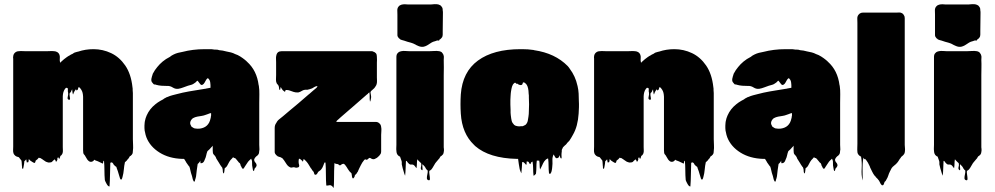

<svg xmlns="http://www.w3.org/2000/svg" viewBox="-20 -772 4895 945"><path d="M634 -87Q634 -73 635 -58Q636 -43 634 -29Q634 -21 633 -18Q630 -10 623 -5Q623 -5 622.5 -4.5Q622 -4 621 -4Q621 -4 620.5 -3.5Q620 -3 619 -3Q618 -2 615 4Q612 10 610 10Q605 18 599 23Q598 24 597 24.5Q596 25 595 26Q591 44 589.5 62.5Q588 81 583 99Q581 107 579 110Q576 113 575 112Q574 112 571 107Q570 103 567.5 95.5Q565 88 564 84Q562 77 560 70.5Q558 64 555 57Q554 55 553.5 52Q553 49 551 48Q551 48 549 47Q547 46 546 45Q545 43 543.5 42Q542 41 541 40Q536 33 537 33.5Q538 34 538 34Q538 34 531 27Q530 28 527 28Q524 28 523 29Q522 51 521.5 86.5Q521 122 519 145Q519 147 515.5 145Q512 143 512 143Q508 139 505 133.5Q502 128 500 124Q499 121 497.5 118.5Q496 116 496 114Q494 91 494 67Q494 43 492 21Q490 19 489 19Q488 22 488 25.5Q488 29 486 32Q485 35 481 31Q476 29 471.5 26.5Q467 24 462 22Q458 20 452.5 18.5Q447 17 444 14Q440 22 431.5 24Q423 26 416 20Q410 15 406.5 8Q403 1 397 -8Q395 -10 393 -12.5Q391 -15 390 -19Q389 -23 389 -32V-296Q389 -303 388 -307Q386 -324 376 -336Q375 -338 373.5 -339.5Q372 -341 370 -342Q369 -343 367 -343Q365 -340 364.5 -336.5Q364 -333 362 -330Q357 -325 356 -328Q354 -332 354 -333Q351 -330 347 -324Q345 -318 343 -316Q342 -314 341 -310Q340 -306 339 -308Q337 -314 336.5 -320Q336 -326 335 -333Q335 -331 334 -331Q334 -329 333 -329Q332 -326 329.5 -321Q327 -316 323 -314Q321 -306 324 -292.5Q327 -279 319 -281Q310 -283 313.5 -295.5Q317 -308 315 -318Q314 -319 314 -323V-328Q314 -331 314 -334.5Q314 -338 311 -339Q311 -339 308.5 -339.5Q306 -340 305 -340Q293 -329 290 -309Q289 -304 289 -298.5Q289 -293 289 -288V-48Q289 -41 289.5 -33Q290 -25 288 -18Q287 -15 285 -12Q283 -9 281 -7Q280 -7 280 -6.5Q280 -6 279 -6Q279 -6 277 -4Q276 -1 275.5 2Q275 5 273 8Q273 9 272 9.5Q271 10 270 9Q269 8 268.5 5.5Q268 3 267 2Q265 4 263 5Q262 7 262.5 10Q263 13 262 15Q260 21 258 23Q257 24 254 22Q252 17 254 18.5Q256 20 250 14Q249 13 249 12Q246 14 244 16.5Q242 19 239 21Q238 22 237 23.5Q236 25 231 27H230Q227 28 221 28Q217 28 213.5 26.5Q210 25 206 24Q201 21 195.5 17Q190 13 187 11Q180 7 181 7Q181 7 179 6Q177 7 175 5.5Q173 4 171 4Q170 5 168.5 7Q167 9 165 11Q164 12 163 13Q162 14 160 15Q159 15 159 15.5Q159 16 159 16Q158 16 158 17Q157 17 156.5 17.5Q156 18 156 18Q155 19 154 24.5Q153 30 148 30Q147 30 143.5 27.5Q140 25 139 25Q137 23 136 23Q132 21 128.5 18Q125 15 123 12Q123 11 122.5 11Q122 11 122 10Q121 14 121 18Q121 22 119 26Q119 27 118 26.5Q117 26 116 27Q112 27 112 28Q111 24 110.5 20Q110 16 109 12Q108 14 104 18Q103 19 102 19.5Q101 20 100 21Q99 28 98.5 34.5Q98 41 96 49Q95 51 94.5 55.5Q94 60 92 59Q88 57 88.5 52.5Q89 48 88 45Q87 37 87 30.5Q87 24 85 17Q83 15 80.5 12Q78 9 76 6Q74 4 73 2Q69 0 67 0Q66 0 65.5 -0.5Q65 -1 63 -1Q55 -4 50 -11Q48 -13 46 -19Q44 -26 44.5 -35Q45 -44 45 -51V-484Q44 -487 44.5 -489.5Q45 -492 45 -495Q46 -506 54 -513Q62 -520 73 -520Q81 -521 89.5 -520.5Q98 -520 105 -520H211Q216 -520 227 -520.5Q238 -521 247 -520Q253 -520 261 -516Q270 -511 273 -501Q275 -495 274.5 -488Q274 -481 274 -475L276 -463L282 -469Q288 -475 295 -480.5Q302 -486 309 -491L318 -497H319Q329 -504 339 -508Q345 -514 360 -517Q362 -518 365 -518Q400 -530 440 -530Q486 -530 527 -510.5Q568 -491 596.5 -449.5Q625 -408 632 -343Q633 -339 633 -335.5Q633 -332 633 -328Q634 -321 634 -314Q634 -307 634 -300Z M1257 -36Q1257 -32 1256 -30Q1256 -17 1251 -11Q1250 -9 1247 -6.5Q1244 -4 1241 -2Q1230 9 1231 16Q1232 23 1237 28Q1242 33 1243 40Q1244 47 1233 58Q1232 61 1231.5 64.5Q1231 68 1229 70Q1228 71 1225 65Q1224 60 1223 54Q1222 48 1221 42Q1220 25 1220.5 22.5Q1221 20 1216 9L1212 13Q1209 16 1206.5 18Q1204 20 1201 24Q1197 30 1193 36Q1189 42 1185 48Q1184 49 1182 53Q1180 57 1178 58Q1173 60 1170 53Q1167 46 1165 44Q1164 41 1163.5 38Q1163 35 1161 32Q1159 31 1155 27Q1153 25 1152 23L1142 11L1137 6Q1135 7 1132 5Q1129 3 1127 2Q1122 7 1122 8Q1114 15 1108.5 24.5Q1103 34 1098 44Q1097 46 1094.5 49Q1092 52 1089 54Q1087 56 1086 56Q1085 62 1084.5 68.5Q1084 75 1082 81Q1081 82 1079.5 80.5Q1078 79 1078 78Q1076 70 1076.5 66.5Q1077 63 1073 51Q1072 51 1071.5 50.5Q1071 50 1071 50Q1071 49 1069 47Q1069 45 1067.5 44Q1066 43 1066 43L1057 28L1045 9Q1044 5 1042 1.5Q1040 -2 1038 -5L1037 -6Q1033 -9 1029 -16Q1029 -17 1028.5 -17.5Q1028 -18 1028 -19Q1027 -24 1027 -30.5Q1027 -37 1027 -47V-55Q1025 -53 1024 -51L1021 -48Q1012 -37 1001 -28Q997 -18 995 -7.5Q993 3 988 13Q987 17 984.5 21.5Q982 26 978 29Q977 30 972.5 31Q968 32 967 31Q966 28 966 24.5Q966 21 966 18Q965 21 963.5 23.5Q962 26 960 28Q959 30 957 31.5Q955 33 953 35Q950 51 948.5 65.5Q947 80 945 96Q944 100 943 104.5Q942 109 940 114Q940 119 937 122Q936 123 933 120Q932 118 931 115.5Q930 113 929 111Q928 106 925 94.5Q922 83 920 79Q919 75 918 70.5Q917 66 916 62Q915 59 914.5 55.5Q914 52 912 48L909 45Q906 41 903 36.5Q900 32 897 28Q896 25 894 22.5Q892 20 890 16Q889 14 888 12.5Q887 11 885 10H877Q812 8 765.5 -21Q719 -50 701 -95Q700 -98 699 -101Q698 -104 697 -107Q697 -108 696.5 -109Q696 -110 696 -111Q695 -116 694 -120.5Q693 -125 692 -129Q691 -135 691 -141.5Q691 -148 691 -154Q691 -158 691.5 -161Q692 -164 692 -168L693 -175Q696 -191 702 -204Q716 -236 745 -259Q751 -264 757 -268Q763 -272 770 -276L783 -283Q785 -285 788 -287Q791 -289 794 -290Q796 -292 799 -293Q802 -294 805 -295Q816 -300 827.5 -303Q839 -306 851 -309Q865 -313 879.5 -316Q894 -319 910 -322L934 -326Q948 -328 961.5 -330.5Q975 -333 989 -335Q993 -335 994 -336L1016 -340V-356Q1016 -352 1015.5 -358Q1015 -364 1015 -365Q1015 -364 1014.5 -367.5Q1014 -371 1014 -370Q1014 -371 1013.5 -372Q1013 -373 1013 -374Q1011 -380 1005 -386Q1004 -386 1004 -386.5Q1004 -387 1002 -387Q1000 -386 997.5 -383Q995 -380 994 -378Q991 -373 987 -365.5Q983 -358 977 -355Q970 -351 964 -360Q958 -369 954 -373Q952 -375 951 -375L942 -366Q939 -364 936 -362Q933 -360 930 -358Q924 -355 917.5 -353.5Q911 -352 905 -350Q893 -346 881.5 -341.5Q870 -337 858 -335Q843 -333 830 -341.5Q817 -350 802 -349Q788 -349 774.5 -350Q761 -351 747 -355Q743 -357 742 -357Q741 -357 740 -356Q739 -355 738 -356Q737 -357 736.5 -358Q736 -359 734 -360Q733 -362 731 -364Q729 -366 729 -366Q728 -367 726 -371Q724 -377 725 -383.5Q726 -390 728 -396Q729 -399 730 -402Q731 -405 732 -409Q742 -428 754 -442Q765 -456 780.5 -469Q796 -482 816 -492Q824 -499 835 -504Q845 -509 856.5 -512Q868 -515 880 -517Q903 -523 930 -526.5Q957 -530 989 -530H1009Q1015 -530 1020 -530Q1025 -530 1028 -529L1035 -528H1040Q1053 -528 1059 -525Q1076 -524 1093 -519Q1105 -517 1116.5 -514Q1128 -511 1137 -506Q1150 -502 1162.5 -494Q1175 -486 1185 -478Q1185 -477 1185.5 -477Q1186 -477 1186 -477Q1189 -475 1191.5 -472.5Q1194 -470 1196 -468Q1244 -425 1253 -353Q1254 -352 1254 -350Q1257 -329 1256.5 -308Q1256 -287 1256 -266V-59Q1256 -54 1256.5 -48Q1257 -42 1257 -36ZM1019 -203V-215Q1019 -216 1017 -215Q1016 -215 1014.5 -214.5Q1013 -214 1012 -214Q1008 -212 1003 -210.5Q998 -209 993 -207Q983 -203 972.5 -201.5Q962 -200 951 -198Q946 -197 940 -195Q934 -193 929 -190Q925 -187 923 -184Q916 -175 916 -166Q916 -159 923 -148Q925 -147 927.5 -145.5Q930 -144 933 -142L938 -140Q951 -139 952 -138.5Q953 -138 964 -139Q1007 -145 1016 -188Q1018 -194 1018 -199Q1018 -202 1019 -203Z M1622 153Q1622 154 1620.5 151.5Q1619 149 1618 148Q1617 146 1614.5 144Q1612 142 1610 141Q1606 139 1602.5 139.5Q1599 140 1594 141H1586Q1584 118 1584 84Q1584 50 1582 28Q1582 28 1577 28Q1574 35 1571 43.5Q1568 52 1563 59Q1562 61 1558 65Q1555 68 1552 69.5Q1549 71 1546 74Q1544 77 1541.5 82Q1539 87 1534 88Q1528 89 1526.5 82.5Q1525 76 1523 73Q1521 71 1518.5 68Q1516 65 1517 66Q1516 65 1516 64.5Q1516 64 1515 63Q1514 61 1513 59Q1512 57 1510 56Q1505 48 1500 39.5Q1495 31 1489 24L1483 18Q1482 15 1479 14Q1479 13 1478.5 13Q1478 13 1478 13Q1476 12 1473 12Q1473 20 1471 23Q1470 24 1469 22Q1468 20 1467 19Q1462 14 1459 12L1453 9Q1451 9 1451 11Q1448 26 1452 39Q1456 52 1442 53Q1438 54 1434.5 53Q1431 52 1427 51Q1422 51 1417 52.5Q1412 54 1407 51Q1397 46 1390.5 36Q1384 26 1378 17Q1374 11 1370 7Q1367 6 1361 2Q1360 1 1358 1Q1356 1 1354 0L1346 -3Q1345 -5 1343.5 -6Q1342 -7 1340 -8Q1333 -15 1332 -23V-142Q1332 -157 1340 -167Q1345 -178 1355 -185.5Q1365 -193 1373 -200Q1381 -207 1389.5 -214Q1398 -221 1406 -228Q1416 -236 1426.5 -245Q1437 -254 1448 -263L1499 -307Q1499 -307 1503.5 -310.5Q1508 -314 1512 -318Q1518 -323 1523.5 -328Q1529 -333 1538 -340L1543 -348H1539Q1533 -347 1527 -343.5Q1521 -340 1516 -337Q1510 -335 1504 -333Q1498 -331 1492 -330Q1488 -330 1486.5 -330.5Q1485 -331 1480 -330Q1472 -329 1464.5 -324Q1457 -319 1448 -317Q1436 -316 1425.5 -319.5Q1415 -323 1404 -327Q1399 -329 1391 -329Q1386 -329 1386 -329Q1385 -328 1384.5 -325Q1384 -322 1382 -320Q1381 -320 1378 -323Q1371 -327 1366 -336Q1365 -338 1364 -340Q1363 -342 1361 -343Q1360 -341 1360 -335Q1360 -330 1357 -330Q1354 -329 1354 -335Q1353 -338 1353 -342Q1353 -346 1351 -349Q1350 -353 1348 -354.5Q1346 -356 1344 -359Q1342 -361 1341 -364.5Q1340 -368 1339 -371Q1338 -379 1338.5 -387Q1339 -395 1339 -403V-465Q1339 -473 1338.5 -482.5Q1338 -492 1340 -499Q1344 -520 1366 -520H1812Q1818 -518 1824 -515Q1832 -510 1833.5 -503.5Q1835 -497 1835 -490Q1836 -483 1835.5 -476.5Q1835 -470 1835 -464V-391Q1835 -383 1835.5 -375Q1836 -367 1834 -359Q1833 -356 1832 -353Q1831 -350 1829 -348Q1823 -337 1811 -328Q1803 -322 1803.5 -316Q1804 -310 1806 -301.5Q1808 -293 1804 -278Q1804 -277 1802.5 -274Q1801 -271 1801 -272Q1799 -283 1799.5 -295Q1800 -307 1798 -318L1797 -317Q1796 -316 1795 -315Q1794 -314 1792 -313Q1792 -312 1791.5 -311.5Q1791 -311 1791 -311Q1790 -310 1789 -309Q1788 -308 1786 -307L1708 -239Q1707 -238 1705.5 -237Q1704 -236 1702 -234L1657 -195L1646 -185L1638 -178L1635 -172H1829Q1840 -172 1847 -165Q1852 -162 1855 -153Q1856 -151 1856 -147Q1858 -138 1857 -127.5Q1856 -117 1856 -108V-27Q1856 -24 1855.5 -21.5Q1855 -19 1854 -16Q1853 -15 1853 -14Q1853 -14 1853 -13.5Q1853 -13 1852 -13Q1850 -9 1847 -6Q1843 -2 1838.5 2Q1834 6 1829 8Q1819 15 1808 9Q1806 8 1804 6.5Q1802 5 1800 5Q1797 5 1793.5 8.5Q1790 12 1787 14Q1783 15 1780 13Q1777 11 1773 15Q1762 28 1756 41Q1752 48 1749 55Q1746 62 1743 68Q1742 73 1738 77Q1735 84 1729 88Q1724 95 1725.5 95.5Q1727 96 1721 104Q1718 107 1717 106Q1715 105 1714.5 103Q1714 101 1713 100Q1712 95 1711.5 90Q1711 85 1710 81Q1699 72 1692.5 60.5Q1686 49 1678 39Q1674 35 1671 34Q1670 34 1669 34.5Q1668 35 1666 35Q1665 35 1664.5 35.5Q1664 36 1663 36Q1660 38 1657 40.5Q1654 43 1650 41Q1648 40 1644 36Q1643 36 1641.5 35.5Q1640 35 1638 35Q1634 35 1630 33Q1629 33 1627.5 31.5Q1626 30 1626 32Q1625 47 1624.5 69.5Q1624 92 1624 115Q1624 138 1622 153Z M2065 -542Q2053 -540 2040.5 -545Q2028 -550 2016 -557Q2013 -558 2009.5 -559.5Q2006 -561 2002 -562Q1994 -564 1985.5 -566.5Q1977 -569 1969 -572Q1966 -573 1963.5 -573.5Q1961 -574 1958 -575L1950 -578Q1949 -580 1947.5 -581Q1946 -582 1944 -583Q1937 -590 1936 -598V-700Q1936 -709 1935.5 -720Q1935 -731 1941 -739L1947 -745Q1950 -747 1956 -749Q1964 -751 1972.5 -751Q1981 -751 1988 -750H2101Q2110 -751 2119.5 -751.5Q2129 -752 2138 -750Q2139 -750 2139 -749.5Q2139 -749 2140 -749Q2141 -749 2145 -747Q2150 -745 2153 -740Q2158 -734 2158.5 -729Q2159 -724 2159 -721Q2160 -717 2160 -713.5Q2160 -710 2160 -706Q2160 -685 2159.5 -663Q2159 -641 2159 -620V-602Q2159 -597 2158 -594Q2157 -589 2152 -584L2148 -580Q2146 -578 2144 -578Q2143 -577 2142.5 -575Q2142 -573 2140 -572Q2140 -572 2138 -572.5Q2136 -573 2134 -573Q2132 -573 2129 -572Q2126 -571 2124 -570Q2122 -569 2119 -568.5Q2116 -568 2114 -567Q2112 -567 2111 -566Q2104 -563 2097 -558Q2090 -553 2082 -548.5Q2074 -544 2065 -542ZM2163 -18Q2162 -17 2162 -16Q2162 -15 2161 -14V-13Q2159 -11 2157 -9Q2155 -7 2153 -5Q2153 -5 2152.5 -4.5Q2152 -4 2151 -4Q2151 -4 2150.5 -3.5Q2150 -3 2149 -3Q2147 -1 2145 3Q2144 4 2143.5 6Q2143 8 2141 9Q2137 14 2133 18.5Q2129 23 2125 28V29H2124Q2124 30 2122 32L2109 54Q2104 63 2097 67Q2093 69 2093 69Q2092 77 2094 88.5Q2096 100 2096 108.5Q2096 117 2089 115Q2081 113 2081 104.5Q2081 96 2083.5 85.5Q2086 75 2085 67Q2084 67 2081 64Q2078 61 2076 57.5Q2074 54 2072 50Q2069 47 2068 45L2059 36Q2058 43 2059.5 56Q2061 69 2056 65Q2049 60 2052 50Q2055 40 2053 32Q2052 30 2050.5 29Q2049 28 2047 26L2040 19Q2038 16 2034 12Q2032 22 2032 33Q2032 44 2030 55Q2029 56 2028 54Q2027 52 2026 51Q2023 47 2020.5 44Q2018 41 2014 39Q2009 37 2004 38Q1999 39 1994 35Q1990 32 1987.5 28.5Q1985 25 1982 21Q1981 21 1980 20Q1979 19 1978 21Q1977 38 1976.5 56Q1976 74 1974 92Q1974 94 1972.5 89.5Q1971 85 1970 83Q1968 77 1966 69.5Q1964 62 1962 56Q1958 42 1957.5 37Q1957 32 1957.5 29Q1958 26 1956.5 20.5Q1955 15 1949 -1L1943 -4Q1936 -9 1933.5 -16Q1931 -23 1931 -30Q1930 -37 1930.5 -44.5Q1931 -52 1931 -59V-493Q1931 -498 1932 -501Q1934 -507 1936 -509L1942 -515Q1946 -518 1955 -520Q1965 -522 1975.5 -521Q1986 -520 1994 -520H2093Q2105 -520 2117.5 -521Q2130 -522 2142 -520Q2144 -520 2146 -519Q2148 -518 2150.5 -517Q2153 -516 2154 -515Q2157 -512 2158 -510Q2162 -506 2164 -497Q2165 -493 2164.5 -487.5Q2164 -482 2164 -477Q2165 -458 2164.5 -439.5Q2164 -421 2164 -402V-55Q2164 -51 2164 -47Q2164 -43 2165 -38Q2165 -34 2165 -30Q2165 -26 2163 -18Z M2829 -276Q2830 -260 2829.5 -244Q2829 -228 2828 -213Q2826 -182 2819 -155.5Q2812 -129 2799 -107Q2795 -100 2791 -93Q2787 -86 2782 -79Q2777 -73 2771 -68Q2771 -67 2770.5 -66.5Q2770 -66 2770 -66Q2766 -60 2760 -56Q2759 -55 2758 -54Q2757 -53 2755 -51Q2754 -50 2753 -49Q2752 -48 2751 -47L2745 -34Q2745 -30 2745 -26.5Q2745 -23 2744 -19Q2743 -12 2744 -0.5Q2745 11 2740 7Q2737 4 2736.5 -0.5Q2736 -5 2736 -9Q2736 -7 2734 -5Q2733 -2 2730.5 1.5Q2728 5 2724 6Q2717 9 2712.5 1.5Q2708 -6 2706 -10Q2706 -10 2706 -10.5Q2706 -11 2705 -12Q2698 1 2699 17.5Q2700 34 2698 50Q2698 54 2697 59.5Q2696 65 2695 70Q2694 76 2690 81Q2690 84 2686 84Q2682 82 2682 79Q2680 62 2680 44Q2680 26 2678 9Q2678 9 2677.5 8.5Q2677 8 2676 8Q2673 9 2670 11Q2667 13 2665 15Q2658 22 2653 32Q2650 38 2647.5 44Q2645 50 2642 55Q2641 56 2639.5 59.5Q2638 63 2638 62Q2636 51 2636 40Q2636 29 2634 19Q2636 19 2628.5 18.5Q2621 18 2622 19Q2620 35 2620 51Q2620 67 2618 83Q2618 84 2614.5 87Q2611 90 2610 91Q2609 92 2607.5 92.5Q2606 93 2606 92Q2604 75 2604 57.5Q2604 40 2601 23Q2598 24 2596 26Q2594 28 2594 28Q2593 29 2592.5 31.5Q2592 34 2590 36Q2589 36 2585 32Q2584 30 2583.5 28Q2583 26 2581 25Q2581 24 2580.5 24Q2580 24 2580 24Q2579 23 2579 23.5Q2579 24 2578 23H2572Q2572 27 2572 31Q2572 35 2570 40Q2570 40 2562 31Q2557 26 2557 26.5Q2557 27 2554 26Q2550 26 2550 25Q2549 39 2548.5 52.5Q2548 66 2546 80Q2546 82 2544.5 78Q2543 74 2542 72Q2541 69 2540 66.5Q2539 64 2538 61Q2535 48 2533.5 35.5Q2532 23 2530 10H2524Q2388 7 2319 -53L2313 -59Q2254 -115 2248 -213Q2245 -260 2248 -307Q2256 -418 2332.5 -474Q2409 -530 2542 -530H2551Q2565 -530 2579 -529Q2593 -528 2606 -526Q2608 -526 2609 -525Q2712 -510 2774 -447Q2776 -445 2779.5 -440.5Q2783 -436 2784 -434Q2812 -397 2822 -351Q2822 -350 2822.5 -349Q2823 -348 2823 -347Q2827 -330 2828 -311.5Q2829 -293 2829 -276ZM2511 -157Q2514 -155 2518 -153Q2529 -150 2535 -150Q2541 -150 2547 -151H2553Q2557 -153 2560.5 -154.5Q2564 -156 2567 -158Q2575 -166 2577.5 -177Q2580 -188 2581 -198Q2582 -204 2582.5 -211Q2583 -218 2583 -225Q2584 -239 2584 -258Q2584 -277 2583 -292Q2583 -297 2583 -302Q2583 -307 2582 -311Q2582 -315 2581.5 -318.5Q2581 -322 2581 -326Q2578 -352 2567 -361Q2563 -365 2561.5 -365.5Q2560 -366 2558 -366Q2557 -366 2556 -366.5Q2555 -367 2554 -366Q2553 -365 2552.5 -361.5Q2552 -358 2550 -356Q2549 -354 2544.5 -353.5Q2540 -353 2538 -354Q2532 -355 2527 -360H2521Q2520 -361 2519 -362.5Q2518 -364 2516 -365Q2513 -365 2510 -362Q2503 -356 2500 -345.5Q2497 -335 2495 -321Q2494 -318 2494 -313Q2494 -310 2493.5 -306.5Q2493 -303 2493 -299Q2492 -291 2492 -280Q2492 -269 2492 -258Q2492 -251 2492.5 -244.5Q2493 -238 2493 -231Q2493 -224 2493 -217Q2493 -210 2494 -205Q2496 -187 2498.5 -177Q2501 -167 2511 -157Z M3493 -87Q3493 -73 3494 -58Q3495 -43 3493 -29Q3493 -21 3492 -18Q3489 -10 3482 -5Q3482 -5 3481.5 -4.5Q3481 -4 3480 -4Q3480 -4 3479.5 -3.5Q3479 -3 3478 -3Q3477 -2 3474 4Q3471 10 3469 10Q3464 18 3458 23Q3457 24 3456 24.5Q3455 25 3454 26Q3450 44 3448.5 62.5Q3447 81 3442 99Q3440 107 3438 110Q3435 113 3434 112Q3433 112 3430 107Q3429 103 3426.5 95.5Q3424 88 3423 84Q3421 77 3419 70.5Q3417 64 3414 57Q3413 55 3412.5 52Q3412 49 3410 48Q3410 48 3408 47Q3406 46 3405 45Q3404 43 3402.5 42Q3401 41 3400 40Q3395 33 3396 33.5Q3397 34 3397 34Q3397 34 3390 27Q3389 28 3386 28Q3383 28 3382 29Q3381 51 3380.5 86.5Q3380 122 3378 145Q3378 147 3374.5 145Q3371 143 3371 143Q3367 139 3364 133.5Q3361 128 3359 124Q3358 121 3356.5 118.5Q3355 116 3355 114Q3353 91 3353 67Q3353 43 3351 21Q3349 19 3348 19Q3347 22 3347 25.5Q3347 29 3345 32Q3344 35 3340 31Q3335 29 3330.5 26.5Q3326 24 3321 22Q3317 20 3311.5 18.5Q3306 17 3303 14Q3299 22 3290.5 24Q3282 26 3275 20Q3269 15 3265.5 8Q3262 1 3256 -8Q3254 -10 3252 -12.5Q3250 -15 3249 -19Q3248 -23 3248 -32V-296Q3248 -303 3247 -307Q3245 -324 3235 -336Q3234 -338 3232.5 -339.5Q3231 -341 3229 -342Q3228 -343 3226 -343Q3224 -340 3223.5 -336.5Q3223 -333 3221 -330Q3216 -325 3215 -328Q3213 -332 3213 -333Q3210 -330 3206 -324Q3204 -318 3202 -316Q3201 -314 3200 -310Q3199 -306 3198 -308Q3196 -314 3195.5 -320Q3195 -326 3194 -333Q3194 -331 3193 -331Q3193 -329 3192 -329Q3191 -326 3188.5 -321Q3186 -316 3182 -314Q3180 -306 3183 -292.5Q3186 -279 3178 -281Q3169 -283 3172.5 -295.5Q3176 -308 3174 -318Q3173 -319 3173 -323V-328Q3173 -331 3173 -334.5Q3173 -338 3170 -339Q3170 -339 3167.5 -339.5Q3165 -340 3164 -340Q3152 -329 3149 -309Q3148 -304 3148 -298.5Q3148 -293 3148 -288V-48Q3148 -41 3148.5 -33Q3149 -25 3147 -18Q3146 -15 3144 -12Q3142 -9 3140 -7Q3139 -7 3139 -6.5Q3139 -6 3138 -6Q3138 -6 3136 -4Q3135 -1 3134.5 2Q3134 5 3132 8Q3132 9 3131 9.5Q3130 10 3129 9Q3128 8 3127.5 5.5Q3127 3 3126 2Q3124 4 3122 5Q3121 7 3121.5 10Q3122 13 3121 15Q3119 21 3117 23Q3116 24 3113 22Q3111 17 3113 18.5Q3115 20 3109 14Q3108 13 3108 12Q3105 14 3103 16.5Q3101 19 3098 21Q3097 22 3096 23.5Q3095 25 3090 27H3089Q3086 28 3080 28Q3076 28 3072.5 26.5Q3069 25 3065 24Q3060 21 3054.5 17Q3049 13 3046 11Q3039 7 3040 7Q3040 7 3038 6Q3036 7 3034 5.5Q3032 4 3030 4Q3029 5 3027.5 7Q3026 9 3024 11Q3023 12 3022 13Q3021 14 3019 15Q3018 15 3018 15.5Q3018 16 3018 16Q3017 16 3017 17Q3016 17 3015.5 17.5Q3015 18 3015 18Q3014 19 3013 24.5Q3012 30 3007 30Q3006 30 3002.5 27.5Q2999 25 2998 25Q2996 23 2995 23Q2991 21 2987.5 18Q2984 15 2982 12Q2982 11 2981.5 11Q2981 11 2981 10Q2980 14 2980 18Q2980 22 2978 26Q2978 27 2977 26.5Q2976 26 2975 27Q2971 27 2971 28Q2970 24 2969.5 20Q2969 16 2968 12Q2967 14 2963 18Q2962 19 2961 19.5Q2960 20 2959 21Q2958 28 2957.5 34.5Q2957 41 2955 49Q2954 51 2953.5 55.5Q2953 60 2951 59Q2947 57 2947.5 52.5Q2948 48 2947 45Q2946 37 2946 30.5Q2946 24 2944 17Q2942 15 2939.5 12Q2937 9 2935 6Q2933 4 2932 2Q2928 0 2926 0Q2925 0 2924.5 -0.5Q2924 -1 2922 -1Q2914 -4 2909 -11Q2907 -13 2905 -19Q2903 -26 2903.5 -35Q2904 -44 2904 -51V-484Q2903 -487 2903.5 -489.5Q2904 -492 2904 -495Q2905 -506 2913 -513Q2921 -520 2932 -520Q2940 -521 2948.5 -520.5Q2957 -520 2964 -520H3070Q3075 -520 3086 -520.5Q3097 -521 3106 -520Q3112 -520 3120 -516Q3129 -511 3132 -501Q3134 -495 3133.5 -488Q3133 -481 3133 -475L3135 -463L3141 -469Q3147 -475 3154 -480.5Q3161 -486 3168 -491L3177 -497H3178Q3188 -504 3198 -508Q3204 -514 3219 -517Q3221 -518 3224 -518Q3259 -530 3299 -530Q3345 -530 3386 -510.5Q3427 -491 3455.5 -449.5Q3484 -408 3491 -343Q3492 -339 3492 -335.5Q3492 -332 3492 -328Q3493 -321 3493 -314Q3493 -307 3493 -300Z M4116 -36Q4116 -32 4115 -30Q4115 -17 4110 -11Q4109 -9 4106 -6.5Q4103 -4 4100 -2Q4089 9 4090 16Q4091 23 4096 28Q4101 33 4102 40Q4103 47 4092 58Q4091 61 4090.5 64.5Q4090 68 4088 70Q4087 71 4084 65Q4083 60 4082 54Q4081 48 4080 42Q4079 25 4079.5 22.5Q4080 20 4075 9L4071 13Q4068 16 4065.5 18Q4063 20 4060 24Q4056 30 4052 36Q4048 42 4044 48Q4043 49 4041 53Q4039 57 4037 58Q4032 60 4029 53Q4026 46 4024 44Q4023 41 4022.5 38Q4022 35 4020 32Q4018 31 4014 27Q4012 25 4011 23L4001 11L3996 6Q3994 7 3991 5Q3988 3 3986 2Q3981 7 3981 8Q3973 15 3967.5 24.5Q3962 34 3957 44Q3956 46 3953.5 49Q3951 52 3948 54Q3946 56 3945 56Q3944 62 3943.5 68.5Q3943 75 3941 81Q3940 82 3938.5 80.5Q3937 79 3937 78Q3935 70 3935.5 66.5Q3936 63 3932 51Q3931 51 3930.5 50.5Q3930 50 3930 50Q3930 49 3928 47Q3928 45 3926.5 44Q3925 43 3925 43L3916 28L3904 9Q3903 5 3901 1.5Q3899 -2 3897 -5L3896 -6Q3892 -9 3888 -16Q3888 -17 3887.5 -17.5Q3887 -18 3887 -19Q3886 -24 3886 -30.5Q3886 -37 3886 -47V-55Q3884 -53 3883 -51L3880 -48Q3871 -37 3860 -28Q3856 -18 3854 -7.5Q3852 3 3847 13Q3846 17 3843.5 21.5Q3841 26 3837 29Q3836 30 3831.5 31Q3827 32 3826 31Q3825 28 3825 24.5Q3825 21 3825 18Q3824 21 3822.5 23.5Q3821 26 3819 28Q3818 30 3816 31.5Q3814 33 3812 35Q3809 51 3807.5 65.5Q3806 80 3804 96Q3803 100 3802 104.5Q3801 109 3799 114Q3799 119 3796 122Q3795 123 3792 120Q3791 118 3790 115.5Q3789 113 3788 111Q3787 106 3784 94.5Q3781 83 3779 79Q3778 75 3777 70.5Q3776 66 3775 62Q3774 59 3773.5 55.5Q3773 52 3771 48L3768 45Q3765 41 3762 36.5Q3759 32 3756 28Q3755 25 3753 22.5Q3751 20 3749 16Q3748 14 3747 12.5Q3746 11 3744 10H3736Q3671 8 3624.5 -21Q3578 -50 3560 -95Q3559 -98 3558 -101Q3557 -104 3556 -107Q3556 -108 3555.5 -109Q3555 -110 3555 -111Q3554 -116 3553 -120.5Q3552 -125 3551 -129Q3550 -135 3550 -141.5Q3550 -148 3550 -154Q3550 -158 3550.5 -161Q3551 -164 3551 -168L3552 -175Q3555 -191 3561 -204Q3575 -236 3604 -259Q3610 -264 3616 -268Q3622 -272 3629 -276L3642 -283Q3644 -285 3647 -287Q3650 -289 3653 -290Q3655 -292 3658 -293Q3661 -294 3664 -295Q3675 -300 3686.5 -303Q3698 -306 3710 -309Q3724 -313 3738.5 -316Q3753 -319 3769 -322L3793 -326Q3807 -328 3820.5 -330.5Q3834 -333 3848 -335Q3852 -335 3853 -336L3875 -340V-356Q3875 -352 3874.5 -358Q3874 -364 3874 -365Q3874 -364 3873.5 -367.5Q3873 -371 3873 -370Q3873 -371 3872.5 -372Q3872 -373 3872 -374Q3870 -380 3864 -386Q3863 -386 3863 -386.5Q3863 -387 3861 -387Q3859 -386 3856.5 -383Q3854 -380 3853 -378Q3850 -373 3846 -365.5Q3842 -358 3836 -355Q3829 -351 3823 -360Q3817 -369 3813 -373Q3811 -375 3810 -375L3801 -366Q3798 -364 3795 -362Q3792 -360 3789 -358Q3783 -355 3776.5 -353.5Q3770 -352 3764 -350Q3752 -346 3740.5 -341.5Q3729 -337 3717 -335Q3702 -333 3689 -341.5Q3676 -350 3661 -349Q3647 -349 3633.5 -350Q3620 -351 3606 -355Q3602 -357 3601 -357Q3600 -357 3599 -356Q3598 -355 3597 -356Q3596 -357 3595.5 -358Q3595 -359 3593 -360Q3592 -362 3590 -364Q3588 -366 3588 -366Q3587 -367 3585 -371Q3583 -377 3584 -383.5Q3585 -390 3587 -396Q3588 -399 3589 -402Q3590 -405 3591 -409Q3601 -428 3613 -442Q3624 -456 3639.5 -469Q3655 -482 3675 -492Q3683 -499 3694 -504Q3704 -509 3715.5 -512Q3727 -515 3739 -517Q3762 -523 3789 -526.5Q3816 -530 3848 -530H3868Q3874 -530 3879 -530Q3884 -530 3887 -529L3894 -528H3899Q3912 -528 3918 -525Q3935 -524 3952 -519Q3964 -517 3975.5 -514Q3987 -511 3996 -506Q4009 -502 4021.5 -494Q4034 -486 4044 -478Q4044 -477 4044.5 -477Q4045 -477 4045 -477Q4048 -475 4050.5 -472.5Q4053 -470 4055 -468Q4103 -425 4112 -353Q4113 -352 4113 -350Q4116 -329 4115.5 -308Q4115 -287 4115 -266V-59Q4115 -54 4115.5 -48Q4116 -42 4116 -36ZM3878 -203V-215Q3878 -216 3876 -215Q3875 -215 3873.5 -214.5Q3872 -214 3871 -214Q3867 -212 3862 -210.5Q3857 -209 3852 -207Q3842 -203 3831.5 -201.5Q3821 -200 3810 -198Q3805 -197 3799 -195Q3793 -193 3788 -190Q3784 -187 3782 -184Q3775 -175 3775 -166Q3775 -159 3782 -148Q3784 -147 3786.5 -145.5Q3789 -144 3792 -142L3797 -140Q3810 -139 3811 -138.5Q3812 -138 3823 -139Q3866 -145 3875 -188Q3877 -194 3877 -199Q3877 -202 3878 -203Z M4434 -29Q4434 -24 4432 -18Q4432 -18 4430 -14L4429 -13Q4428 -10 4422.5 -5.5Q4417 -1 4416 0L4415 1Q4415 2 4414.5 2Q4414 2 4414 3Q4412 8 4410 8Q4406 14 4402.5 20Q4399 26 4394 31Q4390 36 4384.5 40Q4379 44 4374 49Q4369 54 4366 60Q4365 63 4363.5 65.5Q4362 68 4361 70Q4354 84 4352 92Q4350 100 4341 115Q4340 119 4334 123Q4333 125 4330.5 133Q4328 141 4322 140Q4320 140 4317.5 136.5Q4315 133 4314 132Q4311 127 4309 122Q4307 117 4303 113Q4301 111 4300 109Q4296 106 4291 100Q4290 98 4288.5 96Q4287 94 4285 93Q4278 84 4273 73.5Q4268 63 4263 53Q4262 50 4261 47Q4260 44 4258 41L4252 29Q4245 17 4237 9Q4237 12 4235 12Q4234 12 4233 9.5Q4232 7 4231 6Q4231 5 4230.5 4.5Q4230 4 4230 4Q4227 14 4226 34.5Q4225 55 4225.5 75.5Q4226 96 4226 108Q4226 120 4225 113Q4219 90 4221 57.5Q4223 25 4218 -1Q4216 -2 4214.5 -3Q4213 -4 4211 -5Q4200 -14 4200 -25Q4199 -35 4199.5 -45Q4200 -55 4200 -64V-659Q4200 -669 4199.5 -680Q4199 -691 4205 -699L4211 -705Q4218 -710 4227 -710H4394Q4399 -710 4404.5 -710.5Q4410 -711 4415 -709Q4418 -708 4420.5 -706.5Q4423 -705 4425 -703Q4427 -701 4429 -697Q4433 -692 4433 -683V-59Q4433 -52 4434 -44.5Q4435 -37 4434 -29Z M4711 -542Q4699 -540 4686.5 -545Q4674 -550 4662 -557Q4659 -558 4655.5 -559.5Q4652 -561 4648 -562Q4640 -564 4631.5 -566.5Q4623 -569 4615 -572Q4612 -573 4609.5 -573.5Q4607 -574 4604 -575L4596 -578Q4595 -580 4593.5 -581Q4592 -582 4590 -583Q4583 -590 4582 -598V-700Q4582 -709 4581.5 -720Q4581 -731 4587 -739L4593 -745Q4596 -747 4602 -749Q4610 -751 4618.5 -751Q4627 -751 4634 -750H4747Q4756 -751 4765.5 -751.5Q4775 -752 4784 -750Q4785 -750 4785 -749.5Q4785 -749 4786 -749Q4787 -749 4791 -747Q4796 -745 4799 -740Q4804 -734 4804.5 -729Q4805 -724 4805 -721Q4806 -717 4806 -713.5Q4806 -710 4806 -706Q4806 -685 4805.5 -663Q4805 -641 4805 -620V-602Q4805 -597 4804 -594Q4803 -589 4798 -584L4794 -580Q4792 -578 4790 -578Q4789 -577 4788.5 -575Q4788 -573 4786 -572Q4786 -572 4784 -572.5Q4782 -573 4780 -573Q4778 -573 4775 -572Q4772 -571 4770 -570Q4768 -569 4765 -568.5Q4762 -568 4760 -567Q4758 -567 4757 -566Q4750 -563 4743 -558Q4736 -553 4728 -548.5Q4720 -544 4711 -542ZM4809 -18Q4808 -17 4808 -16Q4808 -15 4807 -14V-13Q4805 -11 4803 -9Q4801 -7 4799 -5Q4799 -5 4798.5 -4.5Q4798 -4 4797 -4Q4797 -4 4796.5 -3.5Q4796 -3 4795 -3Q4793 -1 4791 3Q4790 4 4789.5 6Q4789 8 4787 9Q4783 14 4779 18.5Q4775 23 4771 28V29H4770Q4770 30 4768 32L4755 54Q4750 63 4743 67Q4739 69 4739 69Q4738 77 4740 88.5Q4742 100 4742 108.5Q4742 117 4735 115Q4727 113 4727 104.5Q4727 96 4729.5 85.5Q4732 75 4731 67Q4730 67 4727 64Q4724 61 4722 57.5Q4720 54 4718 50Q4715 47 4714 45L4705 36Q4704 43 4705.5 56Q4707 69 4702 65Q4695 60 4698 50Q4701 40 4699 32Q4698 30 4696.5 29Q4695 28 4693 26L4686 19Q4684 16 4680 12Q4678 22 4678 33Q4678 44 4676 55Q4675 56 4674 54Q4673 52 4672 51Q4669 47 4666.5 44Q4664 41 4660 39Q4655 37 4650 38Q4645 39 4640 35Q4636 32 4633.5 28.5Q4631 25 4628 21Q4627 21 4626 20Q4625 19 4624 21Q4623 38 4622.5 56Q4622 74 4620 92Q4620 94 4618.5 89.5Q4617 85 4616 83Q4614 77 4612 69.5Q4610 62 4608 56Q4604 42 4603.5 37Q4603 32 4603.5 29Q4604 26 4602.5 20.5Q4601 15 4595 -1L4589 -4Q4582 -9 4579.5 -16Q4577 -23 4577 -30Q4576 -37 4576.5 -44.5Q4577 -52 4577 -59V-493Q4577 -498 4578 -501Q4580 -507 4582 -509L4588 -515Q4592 -518 4601 -520Q4611 -522 4621.5 -521Q4632 -520 4640 -520H4739Q4751 -520 4763.5 -521Q4776 -522 4788 -520Q4790 -520 4792 -519Q4794 -518 4796.5 -517Q4799 -516 4800 -515Q4803 -512 4804 -510Q4808 -506 4810 -497Q4811 -493 4810.5 -487.5Q4810 -482 4810 -477Q4811 -458 4810.5 -439.5Q4810 -421 4810 -402V-55Q4810 -51 4810 -47Q4810 -43 4811 -38Q4811 -34 4811 -30Q4811 -26 4809 -18Z"/></svg>

Font: Rubik Wet Paint
Style: Regular
Weight: 400
Designer: Hubert and Fischer, NaN
Foundry: Hubert and Fischer, NaN
Version: Version 2.200